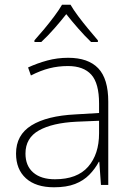

<svg xmlns="http://www.w3.org/2000/svg" viewBox="-20 -784 561 814"><path d="M209 10Q132 10 90 -28Q48 -66 48 -133Q48 -212 113.5 -252.5Q179 -293 300 -299L400 -305V-345Q400 -431 367 -467.5Q334 -504 268 -504Q227 -504 189.5 -494.5Q152 -485 111 -464L99 -498Q138 -516 180.5 -527.5Q223 -539 269 -539Q354 -539 396.5 -494.5Q439 -450 439 -353V0H408L401 -98H399Q383 -68 358.5 -43Q334 -18 298 -4Q262 10 209 10ZM213 -24Q307 -24 353.5 -77Q400 -130 400 -219V-272L304 -268Q202 -263 145 -231Q88 -199 88 -133Q88 -81 121 -52.5Q154 -24 213 -24ZM279 -764Q291 -743 311.5 -715.5Q332 -688 354.5 -661Q377 -634 395 -613V-606H366Q339 -632 311 -664Q283 -696 261 -724Q239 -696 211 -664Q183 -632 155 -606H126V-613Q145 -634 167.5 -661Q190 -688 210.5 -715.5Q231 -743 243 -764Z"/></svg>

Font: Noto Sans Symbols ExtraLight
Style: Regular
Weight: 250
Version: Version 2.002